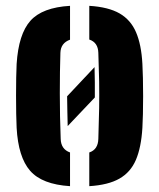

<svg xmlns="http://www.w3.org/2000/svg" viewBox="-20 -629 545 658"><path d="M37 -191Q36 -210 35.5 -239.2Q35 -268.5 35 -301.2Q35 -334 35.5 -363Q36 -392 37 -410Q43.5 -512 84.2 -557.8Q125 -603.5 220 -609V-493Q188 -481.5 187 -448Q185 -386.5 185 -309.2Q185 -232 188 -153Q189 -117.5 220 -106.5V9Q124 3 83.2 -43.8Q42.5 -90.5 37 -191ZM286 9V-106.5Q316 -116.5 317 -153Q319 -212 319.8 -258.5Q320.5 -305 319.8 -349.8Q319 -394.5 317 -448Q316 -483.5 286 -493.5V-609Q351.5 -605 389.8 -583Q428 -561 446.2 -518.5Q464.5 -476 468 -410Q469 -391 469.8 -361.5Q470.5 -332 470.5 -299.5Q470.5 -267 469.8 -238Q469 -209 468 -191Q464 -124 445.8 -81.2Q427.5 -38.5 389.2 -16.8Q351 5 286 9ZM212 -197Q211.5 -222.5 210.8 -248Q210 -273.5 210 -299L304 -399Q305 -372 305 -346.8Q305 -321.5 305 -295Z"/></svg>

Font: Big Shoulders Stencil Text Black
Style: Regular
Weight: 900
Designer: Patric King
Foundry: XO Type Co
Version: Version 1.000